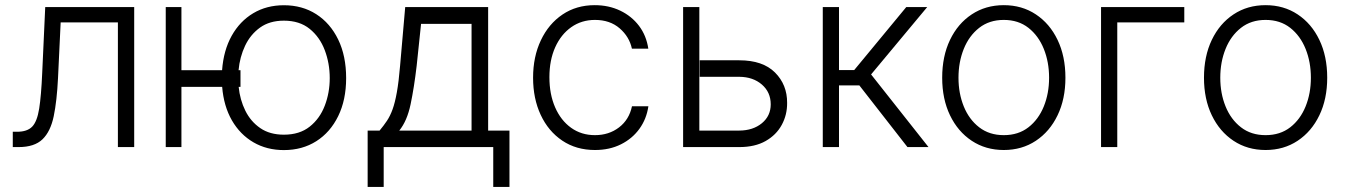

<svg xmlns="http://www.w3.org/2000/svg" viewBox="-20 -573 5246 748"><path d="M29.8 0V-59.7H46.9Q85.9 -59.7 105.3 -79.5Q124.6 -99.4 132.6 -149.7Q140.6 -199.9 144.5 -290.1L156.2 -545.5H502.8V0H439.3V-485.8H216.3L206 -268.8Q201.7 -180 189.3 -120.2Q176.8 -60.4 145.4 -30.2Q114 0 52.6 0Z M686.8 -545.5V-299.4H845.2Q850.9 -376.8 882.6 -433.6Q914.4 -490.4 966.6 -521.5Q1018.8 -552.6 1085.9 -552.6Q1157.7 -552.6 1212.2 -517.6Q1266.7 -482.6 1297.6 -418.9Q1328.5 -355.1 1328.5 -268.8Q1328.5 -183.9 1297.6 -120.7Q1266.7 -57.5 1212.2 -22.9Q1157.7 11.7 1085.9 11.7Q1019.5 11.7 967.5 -18.5Q915.5 -48.7 883.5 -104Q851.6 -159.4 845.5 -234.7H686.8V0H625.7V-545.5ZM916.9 -299.4V-234.7H909.8Q914.8 -184.3 935.7 -141.9Q956.7 -99.4 994 -73.9Q1031.2 -48.3 1085.9 -48.3Q1147 -48.3 1186.4 -79.5Q1225.9 -110.8 1245.2 -161.2Q1264.6 -211.6 1264.6 -268.8Q1264.6 -326.3 1245.2 -377.5Q1225.9 -428.6 1186.4 -460.6Q1147 -492.5 1085.9 -492.5Q1030.5 -492.5 993.1 -465.6Q955.6 -438.6 934.8 -394.7Q914.1 -350.9 909.4 -299.4Z M1412.3 155.2V-64.3H1458.8Q1474.8 -83.5 1487.4 -102.3Q1500 -121.1 1509.4 -147Q1518.8 -172.9 1526.1 -213.6Q1533.4 -254.3 1538.7 -317.1L1558.6 -545.5H1881.7V-64.3H1964.8V155.2H1901.6V0H1474.8V155.2ZM1535.5 -64.3H1817.1V-480.1H1620.4L1603.3 -317.1Q1593.4 -232.2 1579.7 -167.1Q1566.1 -101.9 1535.5 -64.3Z M2297.9 11.4Q2224.8 11.4 2170.5 -25.2Q2116.1 -61.8 2086.5 -125.4Q2056.8 -188.9 2056.8 -270.2Q2056.8 -352.3 2087.2 -416.2Q2117.5 -480.1 2171.5 -516.5Q2225.5 -552.9 2296.9 -552.9Q2351.6 -552.9 2396.1 -531.6Q2440.7 -510.3 2469.5 -472.3Q2498.2 -434.3 2505.7 -383.5H2441.8Q2431.8 -430 2394 -462.7Q2356.2 -495.4 2297.9 -495.4Q2245.7 -495.4 2205.6 -467.2Q2165.5 -438.9 2142.9 -388.7Q2120.4 -338.4 2120.4 -272.4Q2120.4 -206 2142.6 -155Q2164.8 -104 2204.7 -75.3Q2244.7 -46.5 2297.9 -46.5Q2352.3 -46.5 2391.7 -76.7Q2431.1 -106.9 2442.1 -159.1H2506Q2498.9 -109.7 2471.1 -71.2Q2443.2 -32.7 2399 -10.7Q2354.8 11.4 2297.9 11.4Z M2706 -338.1H2860.1Q2951.7 -338.1 2999.3 -290.5Q3046.9 -242.9 3046.5 -172.2Q3046.9 -125.7 3025.6 -86.5Q3004.3 -47.2 2962.7 -23.6Q2921.2 0 2860.1 0H2641.3V-545.5H2704.5V-64.3H2860.1Q2913.7 -64.6 2948.2 -93Q2982.6 -121.4 2982.6 -166.5Q2982.6 -213.8 2948.2 -243.6Q2913.7 -273.4 2860.1 -273.8H2706Z M3185.4 0V-545.5H3248.6V-300.1H3307.9L3510.7 -545.5H3592.3L3373.6 -283L3597.3 0H3515.3L3327.8 -240.4H3248.6V0Z M3890.6 11.4Q3820 11.4 3765.8 -24.5Q3711.6 -60.4 3681.1 -123.8Q3650.6 -187.1 3650.6 -270.2Q3650.6 -354 3681.1 -417.6Q3711.6 -481.2 3765.8 -517Q3820 -552.9 3890.6 -552.9Q3961.3 -552.9 4015.4 -517Q4069.6 -481.2 4100.1 -417.6Q4130.7 -354 4130.7 -270.2Q4130.7 -187.1 4100.1 -123.8Q4069.6 -60.4 4015.4 -24.5Q3961.3 11.4 3890.6 11.4ZM3890.6 -46.5Q3947.4 -46.5 3986.7 -77.1Q4025.9 -107.6 4046.5 -158.4Q4067.1 -209.2 4067.1 -270.2Q4067.1 -331.3 4046.5 -382.5Q4025.9 -433.6 3986.7 -464.5Q3947.4 -495.4 3890.6 -495.4Q3834.2 -495.4 3794.7 -464.5Q3755.3 -433.6 3734.7 -382.5Q3714.1 -331.3 3714.1 -270.2Q3714.1 -209.2 3734.7 -158.4Q3755.3 -107.6 3794.7 -77.1Q3834.2 -46.5 3890.6 -46.5Z M4593.8 -545.5V-485.8H4332.7V0H4269.5V-545.5Z M4910.5 11.4Q4839.8 11.4 4785.7 -24.5Q4731.5 -60.4 4701 -123.8Q4670.5 -187.1 4670.5 -270.2Q4670.5 -354 4701 -417.6Q4731.5 -481.2 4785.7 -517Q4839.8 -552.9 4910.5 -552.9Q4981.2 -552.9 5035.3 -517Q5089.5 -481.2 5120 -417.6Q5150.6 -354 5150.6 -270.2Q5150.6 -187.1 5120 -123.8Q5089.5 -60.4 5035.3 -24.5Q4981.2 11.4 4910.5 11.4ZM4910.5 -46.5Q4967.3 -46.5 5006.6 -77.1Q5045.8 -107.6 5066.4 -158.4Q5087 -209.2 5087 -270.2Q5087 -331.3 5066.4 -382.5Q5045.8 -433.6 5006.6 -464.5Q4967.3 -495.4 4910.5 -495.4Q4854 -495.4 4814.6 -464.5Q4775.2 -433.6 4754.6 -382.5Q4734 -331.3 4734 -270.2Q4734 -209.2 4754.6 -158.4Q4775.2 -107.6 4814.6 -77.1Q4854 -46.5 4910.5 -46.5Z"/></svg>

Font: Inter UI Light
Style: Regular
Weight: 300
Designer: Rasmus Andersson
Foundry: rsms
Version: 3.2;8d6f07862